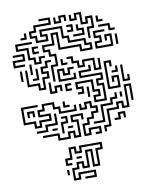

<svg xmlns="http://www.w3.org/2000/svg" viewBox="-100 -763 896 1095"><g transform="rotate(-10 348.5 -215.0)"><path d="M222 -320V-416H252V-464H222V-494H192V-536H252V-596H294V-506H414V-476H462V-494H432V-524H342V-554H312V-614H204V-596H234V-554H162V-584H132V-626H162V-656H252V-674H198V-686H264V-644H174V-614H144V-596H174V-566H222V-584H192V-626H324V-566H354V-536H444V-506H474V-464H402V-494H282V-584H264V-524H204V-506H234V-476H264V-404H234V-320ZM282 -644V-680H294V-656H312V-686H354V-650H342V-674H324V-644ZM462 -530V-596H492V-644H474V-614H432V-674H414V-644H372V-680H384V-656H402V-686H444V-626H462V-656H504V-584H474V-530ZM522 -614V-650H534V-626H558V-614ZM348 -584V-596H372V-614H348V-626H384V-584ZM78 -584V-596H102V-620H114V-584ZM378 -554V-566H432V-584H402V-620H414V-596H444V-554ZM582 -554V-584H528V-596H594V-566H618V-554ZM492 -464V-506H522V-524H492V-566H558V-554H504V-536H534V-494H504V-476H582V-524H564V-500H552V-536H594V-464ZM132 -434V-464H102V-524H42V-566H138V-554H54V-536H114V-476H144V-446H162V-476H198V-464H174V-434ZM132 -494V-536H168V-524H144V-506H168V-494ZM612 -470V-530H624V-470ZM12 -434V-476H72V-494H18V-506H84V-464H24V-446H78V-434ZM132 -284V-314H72V-410H84V-326H144V-296H162V-356H192V-374H162V-416H192V-446H228V-434H204V-404H174V-386H204V-344H174V-284ZM462 -344V-404H414V-374H372V-404H342V-434H318V-446H354V-416H384V-386H402V-416H474V-356H492V-410H504V-344ZM102 -380V-440H114V-380ZM282 -404V-440H294V-416H318V-404ZM42 -350V-410H54V-350ZM108 -344V-356H132V-410H144V-344ZM522 -224V-386H564V-350H552V-374H534V-236H582V-284H564V-260H552V-296H594V-224ZM252 -314V-386H294V-356H312V-386H348V-374H324V-344H282V-374H264V-326H342V-350H354V-314ZM432 -164V-206H462V-224H432V-284H354V-266H384V-224H348V-236H372V-254H342V-296H444V-236H474V-194H444V-176H492V-254H462V-296H492V-314H372V-356H432V-380H444V-344H384V-326H504V-284H474V-266H504V-164ZM558 -314V-326H582V-350H594V-314ZM612 -254V-350H624V-266H642V-290H654V-254ZM192 -254V-320H204V-266H222V-296H264V-260H252V-284H234V-254ZM282 -254V-296H318V-284H294V-266H318V-254ZM402 -200V-260H414V-200ZM462 10V-26H492V-116H552V-146H594V-116H612V-236H654V-140H642V-224H624V-104H582V-134H564V-104H504V-14H474V10ZM72 -74V-104H12V-206H108V-194H24V-116H84V-86H102V-116H162V-134H102V-176H132V-206H204V-176H234V-146H312V-170H324V-134H222V-164H192V-194H144V-164H114V-146H174V-104H114V-74ZM252 -164V-200H264V-176H288V-164ZM408 -44V-56H462V-146H522V-176H552V-200H564V-164H534V-134H474V-44ZM582 -170V-200H594V-170ZM42 -140V-176H84V-140H72V-164H54V-140ZM342 16V-56H372V-86H402V-116H432V-134H402V-164H384V-134H342V-170H354V-146H372V-176H414V-146H444V-104H414V-74H384V-44H354V4H372V-26H444V16H408V4H432V-14H384V16ZM78 -44V-56H132V-86H192V-140H204V-74H144V-44ZM192 16V-14H108V-26H204V4H252V-26H294V4H312V-74H282V-116H354V-80H342V-104H294V-86H324V16H282V-14H264V16ZM222 -20V-86H252V-104H228V-116H264V-74H234V-20ZM528 -44V-56H552V-86H594V-50H582V-74H564V-44ZM168 -44V-56H198V-44ZM258 -44V-56H288V-44ZM240 256V184H270V154H312V184H330V94H372V184H390V94H420V76H312V106H270V76H252V136H222V154H246V166H210V124H240V64H282V94H300V64H432V106H402V196H360V106H342V196H300V166H282V196H252V244H270V214H372V256H306V244H360V226H282V256ZM276 136V124H306V136ZM210 220V190H222V220Z"/></g></svg>

Font: Rubik Maze
Style: Regular
Weight: 400
Designer: Hubert and Fischer, NaN
Foundry: Hubert and Fischer, NaN
Version: Version 2.200